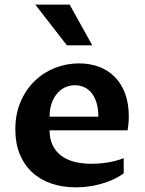

<svg xmlns="http://www.w3.org/2000/svg" viewBox="-20 -802 627 832"><path d="M516.1 -50.8Q492.2 -33.7 465.8 -22.2Q439.5 -10.7 412.6 -3.7Q385.7 3.4 359.4 6.6Q333 9.8 309.1 9.8Q250.5 9.8 202.1 -6.8Q153.8 -23.4 119.1 -55.7Q84.5 -87.9 65.4 -134.5Q46.4 -181.2 46.4 -241.2Q46.4 -307.6 69.1 -360.6Q91.8 -413.6 129.9 -450.7Q168 -487.8 218 -507.6Q268.1 -527.3 322.8 -527.3Q369.1 -527.3 408.7 -512.7Q448.2 -498 477.1 -469Q505.9 -439.9 522 -397Q538.1 -354 538.1 -297.4Q538.1 -280.8 536.6 -265.4Q535.2 -250 532.7 -237.3H194.8Q194.8 -200.7 207.8 -173.3Q220.7 -146 244.4 -127.9Q268.1 -109.9 301.5 -101.1Q335 -92.3 375.5 -92.3Q388.7 -92.3 405.3 -93.3Q421.9 -94.2 440.4 -96.9Q459 -99.6 478.3 -104.5Q497.6 -109.4 516.1 -116.7ZM406.2 -296.4Q406.2 -330.6 398.4 -356.2Q390.6 -381.8 377 -398.9Q363.3 -416 344.7 -424.3Q326.2 -432.6 304.7 -432.6Q280.8 -432.6 260.7 -422.9Q240.7 -413.1 226.1 -395Q211.4 -377 203.1 -352.1Q194.8 -327.1 194.8 -296.4ZM270 -605.5 132.8 -782.2H281.7L379.9 -605.5Z"/></svg>

Font: Proza Libre
Style: SemiBold
Weight: 600
Designer: Jasper de Waard
Foundry: Jasper de Waard
Version: Version 1.000; ttfautohint (v1.4.1.8-43bc) -l 8 -r 50 -G 200